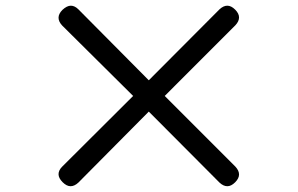

<svg xmlns="http://www.w3.org/2000/svg" viewBox="-20 -682 1040 671"><path d="M802.7 -99.6Q815.4 -85.9 815.4 -72.3Q815.4 -58.6 801.8 -44.9Q788.1 -31.2 774.4 -31.2Q760.7 -31.2 747.1 -43.9L500 -292L253.9 -43.9Q240.2 -31.2 226.6 -31.2Q212.9 -31.2 198.7 -45.4Q184.6 -59.6 184.6 -73.2Q184.6 -86.9 197.3 -99.6L445.3 -346.7L197.3 -592.8Q184.6 -606.4 184.6 -620.1Q184.6 -633.8 198.2 -647.5Q213.9 -662.1 227.5 -662.1Q241.2 -662.1 253.9 -649.4L500 -401.4L747.1 -649.4Q760.7 -662.1 774.4 -662.1Q788.1 -662.1 801.8 -648.4Q815.4 -634.8 815.4 -621.1Q815.4 -607.4 802.7 -593.8L555.7 -346.7Z"/></svg>

Font: TaiwanPearl
Style: Regular
Weight: 400
Version: Version 2.102